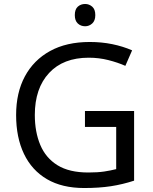

<svg xmlns="http://www.w3.org/2000/svg" viewBox="-20 -935 768 965"><path d="M407 -377H654V-27Q596 -8 537 1Q478 10 403 10Q292 10 216 -34.5Q140 -79 100.5 -161.5Q61 -244 61 -357Q61 -469 105 -551Q149 -633 231.5 -678.5Q314 -724 431 -724Q491 -724 544.5 -713Q598 -702 644 -682L610 -604Q572 -621 524.5 -633Q477 -645 426 -645Q298 -645 226.5 -568Q155 -491 155 -357Q155 -272 182.5 -206.5Q210 -141 269 -104.5Q328 -68 424 -68Q471 -68 504 -73Q537 -78 564 -85V-297H407ZM408 -915Q428 -915 443.5 -901.5Q459 -888 459 -859Q459 -831 443.5 -817Q428 -803 408 -803Q386 -803 371 -817Q356 -831 356 -859Q356 -888 371 -901.5Q386 -915 408 -915Z"/></svg>

Font: Noto IKEA Arabic
Style: Regular
Weight: 400
Designer: Monotype Design Team
Foundry: Monotype Imaging Inc.
Version: Version 1.200